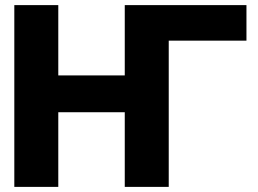

<svg xmlns="http://www.w3.org/2000/svg" viewBox="-20 -731 1011 751"><path d="M36 0H208V-292H468V0H640V-572H944V-711H468V-436H208V-711H36Z"/></svg>

Font: Asimov Pro
Style: Ult
Weight: 900
Designer: Google
Version: Version 2.000980; 2014